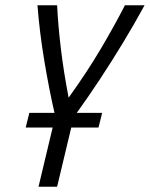

<svg xmlns="http://www.w3.org/2000/svg" viewBox="-20 -713 572 733"><path d="M127 0 181 -226H78L92 -282H188Q167 -374 149 -482Q131 -590 123 -693H198Q202 -614 212.5 -526.5Q223 -439 242 -340Q313 -439 365 -527Q417 -615 457 -693H532Q495 -625 451.5 -553Q408 -481 362.5 -412Q317 -343 273 -282H370L356 -226H252L198 0Z"/></svg>

Font: Ubuntu Sans Condensed
Style: Italic
Weight: 400
Width: 3
Italic angle: -13.5°
Designer: Dalton Maag Ltd
Foundry: Dalton Maag Ltd
Version: Version 1.006; ttfautohint (v1.8.4.7-5d5b)